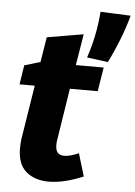

<svg xmlns="http://www.w3.org/2000/svg" viewBox="-56 -837 630 893"><g transform="rotate(5 259.0 -390.0)"><path d="M366 -24Q276 14 205 14Q140 14 99.5 -20.5Q59 -55 59 -129Q59 -150 62 -174L102 -425H31L45 -515L119 -537L138 -654L308 -683L284 -537H414L396 -425H266L228 -183Q227 -179 226.5 -172.5Q226 -166 226 -159Q226 -134 236.5 -123Q247 -112 266 -112Q280 -112 297 -116.5Q314 -121 334 -130ZM431 -564 333 -577Q350 -627 361 -680Q372 -733 377 -794L518 -788Q503 -733 481 -676.5Q459 -620 431 -564Z"/></g></svg>

Font: Bitter ExtraBold
Style: Italic
Weight: 800
Italic angle: -9°
Designer: Sol Matas, and Bitter project Authors
Foundry: Sol Matas
Version: Version 2.001